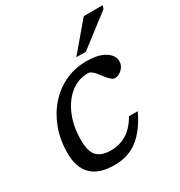

<svg xmlns="http://www.w3.org/2000/svg" viewBox="-173 -849 921 981"><g transform="rotate(-30 287.0 -359.0)"><path d="M336 -465Q277.5 -465 232 -428.5Q186.5 -392 160.2 -329Q134 -266 134 -185.5Q134 -116 161.2 -90Q188.5 -64 241.5 -64Q290.5 -64 332 -87.8Q373.5 -111.5 407.5 -169.5H459Q419 -83.5 362 -36.8Q305 10 219.5 10Q41 10 41 -163.5Q41 -238.5 64.5 -303.5Q88 -368.5 130.8 -417.8Q173.5 -467 231.5 -494.5Q289.5 -522 358.5 -522Q428.5 -522 467 -497.8Q505.5 -473.5 505.5 -437Q505.5 -411 485.2 -392.2Q465 -373.5 443 -373.5Q424 -373.5 391 -419Q357.5 -465 336 -465ZM325 -565 463 -728H574L568.5 -709L381.5 -565Z"/></g></svg>

Font: Newsreader Caption
Style: Italic
Weight: 400
Italic angle: -17°
Designer: Hugues Gentile
Foundry: Production Type
Version: Version 1.001